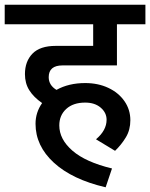

<svg xmlns="http://www.w3.org/2000/svg" viewBox="-40 -674 638 816"><path d="M167 -346Q167 -312 200 -292Q252 -321 322 -321Q377 -321 420.5 -300.5Q464 -280 489 -244Q514 -208 514 -163Q514 -122 495 -90.5Q476 -59 449 -33L368 -82Q413 -120 413 -165Q413 -195 388 -216.5Q363 -238 322 -238Q271 -238 241.5 -211Q212 -184 212 -141Q212 -82 268 -33.5Q324 15 436 42L409 122Q267 89 189 17.5Q111 -54 111 -148Q111 -196 139 -236Q103 -261 84.5 -290.5Q66 -320 66 -359Q66 -413 98 -446Q130 -479 197 -479H356V-571H-20V-654H578V-571H457V-396H226Q167 -396 167 -346Z"/></svg>

Font: Martel Sans SemiBold
Style: Regular
Weight: 600
Designer: Dan Reynolds and Mathieu Réguer
Foundry: Dan Reynolds and Mathieu Réguer
Version: Version 1.002; ttfautohint (v1.1) -l 5 -r 5 -G 72 -x 0 -D la